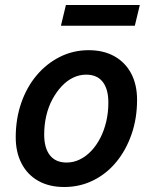

<svg xmlns="http://www.w3.org/2000/svg" viewBox="-20 -736 604 769"><path d="M237 13Q177 13 133.5 -11.5Q90 -36 66.5 -81Q43 -126 43 -186Q43 -260 65 -323.5Q87 -387 126.5 -434Q166 -481 219.5 -508Q273 -535 335 -535Q395 -535 438.5 -510.5Q482 -486 505.5 -441.5Q529 -397 529 -336Q529 -262 507 -198.5Q485 -135 446 -87.5Q407 -40 353.5 -13.5Q300 13 237 13ZM247 -85Q274 -85 299 -97Q324 -109 345 -131Q366 -153 381.5 -183Q397 -213 405.5 -249Q414 -285 414 -325Q414 -379 391.5 -408Q369 -437 325 -437Q298 -437 273 -425Q248 -413 227 -390.5Q206 -368 190 -338.5Q174 -309 165.5 -273Q157 -237 157 -197Q157 -143 180 -114Q203 -85 247 -85ZM224 -633 244 -716H540L520 -633Z"/></svg>

Font: Ubuntu Sans SemiBold
Style: Italic
Weight: 600
Italic angle: -13.5°
Designer: Dalton Maag Ltd
Foundry: Dalton Maag Ltd
Version: Version 1.006